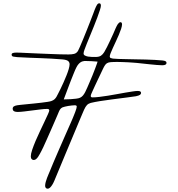

<svg xmlns="http://www.w3.org/2000/svg" viewBox="-20 -827 1071 1153"><path d="M576.2 -807.1Q582 -807.1 584 -802.7Q585.9 -798.3 585.9 -793Q585.9 -785.2 579.8 -766.1Q573.7 -747.1 564.5 -722.2Q555.2 -697.3 543.7 -668.7Q532.2 -640.1 521.2 -613.5Q510.3 -586.9 501.2 -564.7Q492.2 -542.5 487.8 -529.8Q484.9 -521.5 483.4 -516.1Q481.9 -510.7 481.9 -505.9Q481.9 -498 489.7 -493.7Q497.6 -489.3 508.5 -487.3Q519.5 -485.4 531.7 -485.1Q543.9 -484.9 553.2 -484.9Q575.2 -484.9 586.4 -492.7Q597.7 -500.5 606 -514.2Q613.3 -525.9 622.6 -544.7Q631.8 -563.5 641.6 -584Q651.4 -604.5 660.2 -624.3Q668.9 -644 674.8 -658.2Q677.7 -664.1 680.7 -670.4Q683.6 -676.8 687.3 -681.9Q690.9 -687 695.1 -690.4Q699.2 -693.8 704.1 -693.8Q708 -693.8 710.4 -690.2Q712.9 -686.5 712.9 -681.2Q712.9 -670.9 707.5 -654.3Q702.1 -637.7 693.8 -618.2Q685.5 -598.6 676 -578.4Q666.5 -558.1 658.2 -540Q649.9 -522 644.5 -508.3Q639.2 -494.6 639.2 -488.8Q639.2 -480.5 645.3 -478.3Q651.4 -476.1 658.2 -475.1Q668.9 -473.6 689.9 -473.1Q710.9 -472.7 737.5 -471.9Q764.2 -471.2 794.2 -470.7Q824.2 -470.2 853.8 -469.5Q883.3 -468.8 909.9 -467.3Q936.5 -465.8 956.1 -463.9Q968.8 -462.4 974.4 -459.2Q980 -456.1 980 -449.2Q980 -435.1 954.1 -435.1Q942.4 -435.1 921.9 -436.8Q901.4 -438.5 878.7 -440.9Q856 -443.4 834.7 -445.6Q813.5 -447.8 800.8 -449.2Q792.5 -449.7 779.1 -450.9Q765.6 -452.1 749.5 -452.9Q733.4 -453.6 715.8 -454.3Q698.2 -455.1 682.1 -455.1Q665.5 -455.1 652.1 -454.3Q638.7 -453.6 630.9 -451.2Q620.6 -447.8 615 -441.2Q609.4 -434.6 604 -424.8Q602.5 -422.9 597.2 -411.1Q591.8 -399.4 584 -383.1Q576.2 -366.7 567.1 -347.7Q558.1 -328.6 550 -311.3Q542 -293.9 535.9 -280.5Q529.8 -267.1 527.8 -262.2Q524.9 -253.9 524.9 -250Q524.9 -247.1 527.3 -244.6Q529.8 -242.2 535.2 -242.2Q552.7 -242.2 576.7 -245.1Q600.6 -248 627.2 -252.2Q653.8 -256.3 681.2 -261.5Q708.5 -266.6 732.9 -270.8Q757.3 -274.9 776.6 -277.8Q795.9 -280.8 807.1 -280.8Q818.4 -280.8 822.8 -277.6Q827.1 -274.4 827.1 -269Q827.1 -262.2 820.8 -257.6Q814.5 -252.9 795.9 -249Q779.3 -246.1 741.5 -241.5Q703.6 -236.8 651.9 -230Q609.9 -224.6 579.6 -219.7Q549.3 -214.8 524.9 -209Q510.7 -205.1 502 -195.8Q493.2 -186.5 484.9 -168Q483.4 -165 476.1 -147.7Q468.8 -130.4 457.5 -103.8Q446.3 -77.1 432.4 -43.7Q418.5 -10.3 403.6 25.1Q388.7 60.5 374.3 95Q359.9 129.4 348.1 158Q336.4 186.5 327.9 206.5Q319.3 226.6 316.9 232.9Q311.5 246.1 305.9 259.3Q300.3 272.5 293.9 282.7Q287.6 293 280.5 299.6Q273.4 306.2 266.1 306.2Q259.3 306.2 255.1 301.3Q251 296.4 251 289.1Q251 278.8 254.4 266.1Q257.8 253.4 262.7 241Q267.6 228.5 272 218Q276.4 207.5 278.8 202.1Q288.6 177.7 301.5 147.2Q314.5 116.7 328.6 84.2Q342.8 51.8 356.7 19.8Q370.6 -12.2 382.6 -39.1Q394.5 -65.9 403.1 -85.4Q411.6 -105 415 -112.8Q418.9 -122.6 423.6 -133.8Q428.2 -145 432.1 -155.5Q436 -166 438.5 -174.3Q440.9 -182.6 440.9 -187Q440.9 -194.8 429.2 -194.8Q421.9 -194.8 411.1 -193.6Q400.4 -192.4 389.6 -190.7Q378.9 -189 369.4 -186.5Q359.9 -184.1 355 -182.1Q347.7 -178.2 343 -172.9Q338.4 -167.5 334 -157.2Q333.5 -155.8 326.4 -139.2Q319.3 -122.6 308.6 -97.9Q297.9 -73.2 285.2 -44.4Q272.5 -15.6 261 10.3Q249.5 36.1 240.7 55.2Q231.9 74.2 229 79.1Q224.1 87.9 219.2 97.4Q214.4 106.9 208.7 115Q203.1 123 196.8 128.4Q190.4 133.8 182.1 133.8Q175.3 133.8 170.2 128.4Q165 123 165 111.8Q165 97.2 173.3 72.5Q181.6 47.9 193.8 19Q206.1 -9.8 220.5 -40Q234.9 -70.3 247.1 -96.2Q259.3 -122.1 267.6 -140.4Q275.9 -158.7 275.9 -164.1Q275.9 -172.9 263.2 -172.9Q247.1 -172.9 223.4 -169.9Q199.7 -167 174.6 -163.8Q149.4 -160.6 126 -157.7Q102.5 -154.8 86.9 -154.8Q77.1 -154.8 71 -156.5Q64.9 -158.2 61.8 -160.9Q58.6 -163.6 57.4 -167Q56.2 -170.4 56.2 -173.8Q56.2 -183.1 62.7 -187.7Q69.3 -192.4 83 -194.8Q87.4 -195.8 102.8 -197.3Q118.2 -198.7 138.7 -200.9Q159.2 -203.1 182.9 -205.3Q206.5 -207.5 227.8 -210.2Q249 -212.9 265.4 -215.3Q281.7 -217.8 288.1 -220.2Q300.8 -224.6 307.9 -231.4Q314.9 -238.3 318.8 -245.1Q321.3 -249.5 328.1 -262.7Q335 -275.9 343.8 -293.9Q352.5 -312 362.1 -333.3Q371.6 -354.5 379.6 -374.8Q387.7 -395 392.8 -412.6Q397.9 -430.2 397.9 -440.9Q397.9 -453.1 389.2 -460.4Q380.4 -467.8 356 -470.2Q319.8 -473.1 288.3 -474.9Q256.8 -476.6 225.1 -477.8Q193.4 -479 158.9 -480.2Q124.5 -481.4 83 -483.9Q69.3 -484.9 59.6 -487.1Q49.8 -489.3 49.8 -499Q49.8 -506.3 58.1 -508.8Q66.4 -511.2 79.1 -511.2Q84.5 -511.2 104.2 -510.5Q124 -509.8 152.1 -508.3Q180.2 -506.8 213.4 -505.6Q246.6 -504.4 279.5 -502.9Q312.5 -501.5 341.8 -500.7Q371.1 -500 391.1 -500Q410.6 -500 424.8 -503.4Q439 -506.8 448.2 -521Q451.7 -527.3 460.2 -546.6Q468.8 -565.9 479.2 -591.6Q489.7 -617.2 501.2 -646Q512.7 -674.8 522.7 -700.4Q532.7 -726.1 539.8 -744.9Q546.9 -763.7 548.8 -769Q556.6 -788.6 562.5 -797.9Q568.4 -807.1 576.2 -807.1ZM487.8 -460.9Q481.9 -460 476.1 -458.5Q470.2 -457 464.1 -453.1Q458 -449.2 451.7 -442.1Q445.3 -435.1 439 -422.9Q436 -418 431.4 -407Q426.8 -396 420.9 -381.6Q415 -367.2 408.4 -350.3Q401.9 -333.5 395.5 -316.9Q380.4 -277.3 362.8 -230Q384.8 -230 404.3 -231.4Q420.9 -232.4 437 -234.4Q453.1 -236.3 460.9 -240.2Q471.2 -245.1 478.3 -253.7Q485.4 -262.2 491.5 -273.9Q497.6 -285.6 503.7 -300Q509.8 -314.5 517.1 -331.1Q526.4 -352.1 535.4 -374.5Q544.4 -397 551.3 -415.3Q558.1 -433.6 562.3 -445.3Q566.4 -457 565.9 -457Q550.8 -458.5 528.6 -459.7Q506.3 -460.9 487.8 -460.9Z"/></svg>

Font: Henny Penny
Style: Regular
Weight: 400
Version: Version 1.001